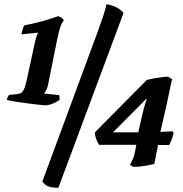

<svg xmlns="http://www.w3.org/2000/svg" viewBox="-20 -785 870 911"><path d="M196 -285Q192 -285 174 -287Q156 -289 131 -292Q106 -295 81 -298.5Q56 -302 37 -305.5Q18 -309 12 -312Q14 -320 17.5 -326Q21 -332 23 -335L59 -338Q69 -339 77.5 -342.5Q86 -346 93 -360Q100 -374 107 -406L146 -586Q148 -596 152.5 -610Q157 -624 160 -628L159 -630L82 -622Q84 -636 88.5 -649Q93 -662 96 -665Q124 -670 154.5 -677.5Q185 -685 212 -693.5Q239 -702 255 -708Q273 -705 283 -688Q273 -677 266 -656.5Q259 -636 252 -601L208 -383Q206 -371 200 -359Q194 -347 189 -341L260 -334Q263 -330 263 -312Q257 -306 244 -299.5Q231 -293 217.5 -289Q204 -285 196 -285ZM257 106Q229 106 212 100.5Q195 95 181 76L399 -514Q429 -594 446.5 -642.5Q464 -691 473 -719Q482 -747 485 -765Q512 -761 534.5 -749Q557 -737 566 -723ZM614 7Q611 7 605.5 3Q600 -1 597 -3Q602 -13 609.5 -28.5Q617 -44 621 -67L627 -98H450Q441 -112 435.5 -128Q430 -144 430 -157L677 -406Q688 -409 706.5 -412.5Q725 -416 745 -418.5Q765 -421 778 -421L797 -409Q793 -396 787.5 -369Q782 -342 776 -314Q770 -286 766 -268L741 -159L799 -162L804 -154Q800 -137 793 -119.5Q786 -102 783 -97H730L712 -7Q700 -4 670 1.5Q640 7 614 7ZM516 -157H636L656 -244Q662 -270 668 -290Q674 -310 677 -313L672 -314Z"/></svg>

Font: Texturina Black
Style: Italic
Weight: 900
Italic angle: -11°
Designer: Guillermo Torres Carreño
Foundry: Omnibus-Type
Version: Version 1.002; ttfautohint (v1.8.3)